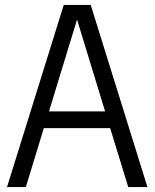

<svg xmlns="http://www.w3.org/2000/svg" viewBox="-20 -760 628 780"><path d="M501 0 427.5 -239.5H158L85 0H8.5L239 -740H348.5L579 0ZM179 -307.5H407L293 -680.5Z"/></svg>

Font: Encode Sans Condensed
Style: Regular
Weight: 400
Width: 3
Designer: Multiple Designers
Foundry: Impallari Type
Version: Version 2.000